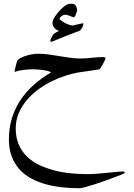

<svg xmlns="http://www.w3.org/2000/svg" viewBox="-20 -542 718 1031"><path d="M649.9 386.7Q649.9 388.2 634 394.8Q618.2 401.4 594 410.4Q569.8 419.4 540.5 429.9Q511.2 440.4 484.4 449Q457.5 457.5 437 463.1Q416.5 468.8 409.2 468.8Q361.3 468.8 314.7 463.9Q268.1 459 225.8 447.3Q183.6 435.5 147.2 416Q110.8 396.5 84.5 367.2Q58.1 337.9 43 298.1Q27.8 258.3 27.8 205.6Q27.8 145.5 43.9 93Q60.1 40.5 89.6 -4.2Q119.1 -48.8 161.1 -86.2Q203.1 -123.5 254.4 -153.3Q247.1 -158.7 232.7 -161.9Q218.3 -165 202.9 -167Q187.5 -168.9 174.1 -169.4Q160.6 -169.9 154.8 -169.9Q132.8 -169.9 105.7 -166.5Q78.6 -163.1 58.1 -155.8Q58.1 -158.2 59.6 -166Q61 -173.8 63.5 -183.3Q65.9 -192.9 68.1 -201.4Q70.3 -210 71.8 -213.9Q72.3 -219.2 82.8 -226.1Q93.3 -232.9 109.4 -239Q125.5 -245.1 145.3 -249.3Q165 -253.4 185.1 -253.4Q213.4 -253.4 241.7 -249.5Q270 -245.6 298.8 -240.7Q327.6 -235.8 356 -231.9Q384.3 -228 412.6 -228Q442.4 -228 472.2 -231.7Q502 -235.4 535.2 -235.4Q539.1 -235.4 542.7 -234.4Q546.4 -233.4 546.4 -228Q546.4 -225.6 542 -216.3Q537.6 -207 532 -196.5Q526.4 -186 521 -178Q515.6 -169.9 513.7 -169.9Q491.7 -166 461.2 -161.6Q430.7 -157.2 402.8 -153.3Q370.1 -147.9 332 -135.7Q293.9 -123.5 256.1 -104.7Q218.3 -85.9 183.8 -60.3Q149.4 -34.7 122.8 -2.9Q96.2 28.8 80.3 66.7Q64.5 104.5 64.5 147.5Q64.5 197.8 81.3 235.6Q98.1 273.4 127 300.8Q155.8 328.1 194.3 345.7Q232.9 363.3 275.6 374Q318.4 384.8 363.3 388.9Q408.2 393.1 449.7 393.1Q473.6 393.1 501.5 390.9Q529.3 388.7 555.7 386Q582 383.3 605 381.1Q627.9 378.9 642.6 378.9Q649.9 378.9 649.9 386.7ZM428.2 -414.1Q428.2 -412.1 426.5 -406.2Q424.8 -400.4 421.6 -394.3Q418.5 -388.2 413.6 -382.3Q408.7 -376.5 402.8 -374.5Q398.9 -373 390.9 -370.4Q382.8 -367.7 372.1 -363.5Q361.3 -359.4 348.4 -354Q335.4 -348.6 322.3 -344.2Q290.5 -332 275.6 -325Q260.7 -317.9 255.4 -317.9Q250 -317.9 250 -323.2Q250 -325.7 252 -330.6Q253.9 -335.4 256.6 -340.6Q259.3 -345.7 262 -350.6Q264.6 -355.5 265.6 -357.4Q267.6 -359.4 271.7 -362.1Q275.9 -364.7 280.8 -367.7Q285.6 -370.6 290.3 -372.6Q294.9 -374.5 297.4 -376Q292 -377.4 285.9 -380.9Q279.8 -384.3 274.7 -389.6Q269.5 -395 265.6 -402.1Q261.7 -409.2 261.7 -418.5Q261.7 -426.3 265.6 -435.5Q269.5 -444.8 275.6 -454.1Q281.7 -463.4 289.3 -472.4Q296.9 -481.4 304.2 -489.3Q316.4 -501.5 325.4 -508.3Q334.5 -515.1 341.3 -518.1Q348.1 -521 354 -521.5Q359.9 -522 366.2 -522Q380.4 -522 387.2 -510.7Q394 -499.5 394 -486.8Q394 -483.4 392.1 -477.1Q390.1 -470.7 387.2 -464.1Q384.3 -457.5 381.3 -453.1Q378.4 -448.7 376.5 -448.7Q374 -448.7 368.9 -450.9Q363.8 -453.1 357.2 -455.8Q350.6 -458.5 343.5 -460.7Q336.4 -462.9 330.6 -462.9Q319.8 -462.9 309.8 -455.1Q299.8 -447.3 299.8 -440.4Q299.8 -438.5 306.9 -432.9Q314 -427.2 324.7 -421.1Q335.4 -415 347.4 -410.4Q359.4 -405.8 368.7 -404.8Q376.5 -406.7 385.5 -408.7Q394.5 -410.6 402.6 -412.4Q410.6 -414.1 416.5 -415.3Q422.4 -416.5 424.3 -417Q425.8 -417 427 -416.7Q428.2 -416.5 428.2 -414.1Z"/></svg>

Font: Accordance
Style: Italic
Weight: 400
Italic angle: -11°
Version: Version 1.2 (build January 31, 2020) Miklal Software Solutio